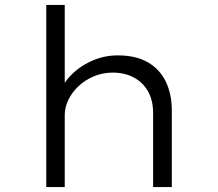

<svg xmlns="http://www.w3.org/2000/svg" viewBox="-20 -760 885 780"><path d="M168 0V-740H243V-382L219 -371Q231 -415 266 -452Q301 -489 351.5 -512Q402 -535 458 -535Q532 -535 580.5 -507Q629 -479 653.5 -428.5Q678 -378 678 -311V0H602V-301Q602 -352 581.5 -388.5Q561 -425 524 -445Q487 -465 438 -465Q396 -465 360 -449.5Q324 -434 298 -409Q272 -384 257.5 -354Q243 -324 243 -293V0H206Q190 0 180.5 0Q171 0 168 0Z"/></svg>

Font: Lexend Mega Light
Style: Regular
Weight: 300
Version: Version 1.007